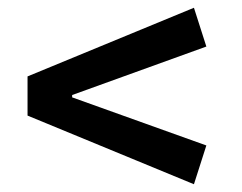

<svg xmlns="http://www.w3.org/2000/svg" viewBox="-20 -502 623 495"><path d="M51 -204V-305L480 -482L512 -382L166 -257V-251L512 -127L480 -27Z"/></svg>

Font: Athiti SemiBold
Style: Regular
Weight: 600
Designer: CadsonDemak Team
Foundry: CadsonDemak
Version: Version 1.032